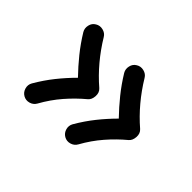

<svg xmlns="http://www.w3.org/2000/svg" viewBox="-86 -663 711 711"><g transform="rotate(45 269.5 -308.0)"><path d="M296.4 -495.1Q309.6 -503.4 325.7 -499.5Q341.8 -495.6 349.6 -482.4Q400.9 -397.9 471.7 -336.9Q484.4 -325.7 483.2 -306.4Q481.9 -287.1 470.7 -277.8Q436 -249 405.3 -213.6Q374.5 -178.2 350.1 -134.3Q342.3 -120.6 326.7 -116.2Q311 -111.8 297.4 -119.6Q283.7 -127.4 279.3 -143.1Q274.9 -158.7 282.7 -172.4Q305.7 -211.9 332.3 -245.1Q358.9 -278.3 388.7 -308.1Q359.4 -338.4 332.8 -371.3Q306.2 -404.3 283.2 -441.9Q275.4 -455.1 279.1 -471.2Q282.7 -487.3 296.4 -495.1ZM82.5 -495.1Q95.7 -503.4 111.8 -499.5Q127.9 -495.6 135.7 -482.4Q187 -397.9 257.8 -336.9Q270.5 -325.7 269.3 -306.4Q268.1 -287.1 256.8 -277.8Q222.2 -249 191.4 -213.6Q160.6 -178.2 136.2 -134.3Q128.4 -120.6 112.8 -116.2Q97.2 -111.8 83.5 -119.6Q69.8 -127.4 65.4 -143.1Q61 -158.7 68.8 -172.4Q91.8 -211.9 118.4 -245.1Q145 -278.3 174.8 -308.1Q145.5 -338.4 118.9 -371.3Q92.3 -404.3 69.3 -441.9Q61.5 -455.1 65.2 -471.2Q68.8 -487.3 82.5 -495.1Z"/></g></svg>

Font: Mikhak-FD SemiBold
Style: Regular
Weight: 600
Designer: Amin Abedi
Version: Version 3.2